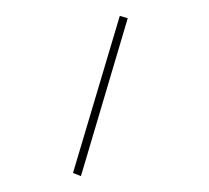

<svg xmlns="http://www.w3.org/2000/svg" viewBox="-20 -731 263 242"><path d="M72 -513 131 -711 141 -708 82 -509Z"/></svg>

Font: Ysabeau SC Hairline
Style: Regular
Weight: 100
Designer: Christian Thalmann (Catharsis Fonts)
Version: Version 0.003